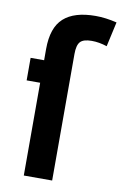

<svg xmlns="http://www.w3.org/2000/svg" viewBox="-85 -791 535 840"><g transform="rotate(10 182.5 -371.0)"><path d="M340.8 -620.1Q305.7 -631.8 272.9 -631.8Q235.8 -631.8 221.9 -616.5Q208 -601.1 208 -562V0H82V-412.1H22V-512.2H82V-562Q82 -657.2 129.2 -699.7Q176.3 -742.2 271 -742.2Q315.4 -742.2 365.2 -730Z"/></g></svg>

Font: Clear Sans
Style: Bold
Weight: 700
Foundry: Intel Corporation
Version: Version 1.00